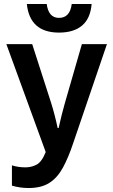

<svg xmlns="http://www.w3.org/2000/svg" viewBox="-20 -936 570 966"><path d="M124 10Q102 10 81 7Q60 4 40 -2V-104Q72 -94 108 -94Q138 -94 164 -107.5Q190 -121 210 -171L12 -714H142L237 -419Q246 -391 255 -356Q264 -321 270 -292H275Q281 -321 289.5 -354Q298 -387 306 -416L392 -714H518L348 -215Q324 -143 296.5 -92.5Q269 -42 228.5 -16Q188 10 124 10ZM277 -772Q130 -772 115 -916H215Q224 -846 277 -846Q332 -846 341 -916H441Q435 -843 393 -807.5Q351 -772 277 -772Z"/></svg>

Font: Noto Sans Mono Condensed SemiBold
Style: Regular
Weight: 600
Width: 3
Designer: Monotype Design Team
Foundry: Monotype Imaging Inc.
Version: Version 2.014